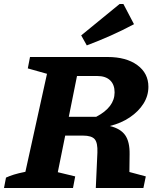

<svg xmlns="http://www.w3.org/2000/svg" viewBox="-48 -940 784 960"><path d="M-28 0 -18 -52Q-1 -60 21.5 -67Q44 -74 79 -81L187 -571L91 -598L102 -655H490Q583 -655 638.5 -614.5Q694 -574 694 -506Q694 -461 669.5 -422Q645 -383 601.5 -353.5Q558 -324 501 -310Q555 -297 578 -264Q601 -231 600 -169L599 -80L681 -58L669 0H431L439 -177Q441 -226 425.5 -244Q410 -262 367 -262H278L241 -79L328 -58L317 0ZM438 -560H337L296 -356H433Q525 -404 525 -478Q525 -517 502.5 -538.5Q480 -560 438 -560ZM386 -713 358 -763 550 -920H569L622 -819Q564 -788 505.5 -762Q447 -736 386 -713Z"/></svg>

Font: Piazzolla SC
Style: Bold Italic
Weight: 700
Italic angle: -11.3°
Designer: Juan Pablo del Peral
Foundry: Huerta Tipografica
Version: Version 1.330